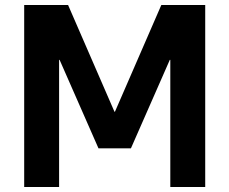

<svg xmlns="http://www.w3.org/2000/svg" viewBox="-20 -750 920 770"><path d="M77 0V-730H253L439 -302H441L627 -730H803V0H663V-510H661L505 -155H375L219 -510H217V0Z"/></svg>

Font: M PLUS 1 Thin
Style: Bold
Weight: 700
Version: Version 1.001